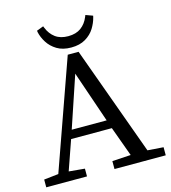

<svg xmlns="http://www.w3.org/2000/svg" viewBox="-132 -1040 1021 1147"><g transform="rotate(-15 378.0 -467.0)"><path d="M499 -924 503 -934 547 -918 545 -909Q537 -876 517 -843.5Q497 -811 461 -789.5Q425 -768 372.5 -768Q320 -768 284.5 -789.5Q249 -811 228.5 -843.5Q208 -876 201 -909L200 -918L242 -934L246 -924Q262 -884 293 -861Q324 -838 372.5 -838Q421 -838 452 -861Q483 -884 499 -924ZM354 -611 247 -293H463ZM263 0H11V-39V-48L101 -58L340 -732H407L652 -57L750 -50V0H433V-49L548 -56L481 -240H229L165 -57L263 -48Z"/></g></svg>

Font: Early Summer Mincho Screen
Style: Regular
Weight: 400
Designer: GuiWonder
Version: Version 1.002